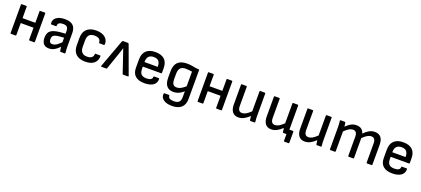

<svg xmlns="http://www.w3.org/2000/svg" viewBox="55 -1640 6523 2976"><g transform="rotate(20 3316.5 -152.0)"><path d="M82 0Q72 0 72 -11V-479Q72 -489 82 -489H156Q167 -489 167 -479V-290H378V-479Q378 -489 389 -489H463Q473 -489 473 -479V-11Q473 0 463 0H389Q378 0 378 -11V-209H167V-11Q167 0 156 0Z M710 12Q590 12 590 -126Q590 -203 636.5 -239.5Q683 -276 798 -286L876 -292V-333Q876 -381 856.5 -401Q837 -421 790 -421Q704 -421 705 -361Q705 -350 695 -350H622Q612 -350 610 -369Q605 -429 655 -465Q705 -501 793 -501Q884 -501 927.5 -460Q971 -419 971 -334V-122Q971 -87 972.5 -60Q974 -33 977 -12Q979 0 967 0H902Q895 0 893 -4Q891 -8 889 -14Q888 -21 885.5 -39.5Q883 -58 881 -77Q836 -31 796 -9.5Q756 12 710 12ZM684 -133Q684 -68 738 -68Q767 -68 798 -85.5Q829 -103 876 -150V-225L799 -219Q734 -213 709 -194.5Q684 -176 684 -133Z M1309 12Q1207 12 1154 -38.5Q1101 -89 1101 -184V-305Q1101 -400 1155 -450.5Q1209 -501 1311 -501Q1402 -501 1454 -459.5Q1506 -418 1505 -353Q1505 -331 1494 -331H1421Q1411 -331 1411 -346Q1411 -380 1384 -399Q1357 -418 1311 -418Q1253 -418 1224.5 -388.5Q1196 -359 1196 -296V-193Q1196 -71 1310 -71Q1357 -71 1383.5 -91Q1410 -111 1410 -142Q1410 -158 1420 -158H1493Q1504 -158 1504 -148Q1504 -75 1454 -31.5Q1404 12 1309 12Z M1575 0Q1562 0 1567 -13L1737 -475Q1742 -489 1754 -489H1833Q1845 -489 1850 -475L2019 -13Q2024 0 2011 0H1932Q1923 0 1921 -9L1833 -269Q1823 -298 1813 -326.5Q1803 -355 1794 -384H1792Q1784 -354 1774 -325.5Q1764 -297 1754 -267L1665 -9Q1663 0 1654 0Z M2286 12Q2186 12 2134 -33.5Q2082 -79 2082 -169V-305Q2082 -401 2134 -451Q2186 -501 2285 -501Q2385 -501 2436.5 -452.5Q2488 -404 2488 -310V-232Q2488 -222 2478 -222H2176V-190Q2176 -126 2203 -97.5Q2230 -69 2290 -69Q2335 -69 2359.5 -83.5Q2384 -98 2384 -127Q2384 -138 2395 -138H2469Q2478 -138 2479 -129Q2482 -63 2431 -25.5Q2380 12 2286 12ZM2176 -297H2394V-302Q2394 -363 2367.5 -391.5Q2341 -420 2287 -420Q2176 -420 2176 -301Z M2808 197Q2717 197 2667 161Q2617 125 2622 69Q2623 52 2634 52H2707Q2717 52 2717 66Q2717 91 2741 104.5Q2765 118 2809 118Q2868 118 2893.5 93Q2919 68 2919 13V-17Q2919 -34 2919 -50.5Q2919 -67 2920 -84H2919Q2877 -48 2837.5 -31Q2798 -14 2754 -14Q2604 -14 2604 -197V-298Q2604 -400 2653.5 -450.5Q2703 -501 2807 -501Q2845 -501 2877 -496Q2909 -491 2941.5 -485Q2974 -479 3014 -477V6Q3014 100 2961 148.5Q2908 197 2808 197ZM2779 -97Q2811 -97 2842.5 -113Q2874 -129 2919 -167V-409Q2894 -413 2864.5 -416Q2835 -419 2814 -419Q2753 -419 2726 -388Q2699 -357 2699 -290V-207Q2699 -149 2718 -123Q2737 -97 2779 -97Z M3167 0Q3157 0 3157 -11V-479Q3157 -489 3167 -489H3241Q3252 -489 3252 -479V-290H3463V-479Q3463 -489 3474 -489H3548Q3558 -489 3558 -479V-11Q3558 0 3548 0H3474Q3463 0 3463 -11V-209H3252V-11Q3252 0 3241 0Z M3834 12Q3770 12 3736 -30.5Q3702 -73 3702 -154V-479Q3702 -489 3712 -489H3786Q3797 -489 3797 -479V-163Q3797 -71 3865 -71Q3897 -71 3929.5 -89.5Q3962 -108 4007 -151V-479Q4007 -489 4017 -489H4091Q4102 -489 4102 -479V-123Q4102 -95 4103 -66.5Q4104 -38 4108 -11Q4110 0 4097 0H4034Q4023 0 4021 -10Q4019 -26 4017 -42.5Q4015 -59 4013 -76Q3969 -34 3925 -11Q3881 12 3834 12Z M4377 12Q4313 12 4279 -30.5Q4245 -73 4245 -154V-479Q4245 -489 4255 -489H4329Q4340 -489 4340 -479V-163Q4340 -71 4408 -71Q4440 -71 4472.5 -89.5Q4505 -108 4550 -151V-479Q4550 -489 4560 -489H4634Q4645 -489 4645 -479V-123Q4645 -113 4645 -102Q4645 -91 4645 -81H4704Q4714 -81 4714 -70V110Q4714 121 4704 121H4636Q4626 121 4626 110V0H4577Q4566 0 4564 -10Q4562 -26 4560 -42.5Q4558 -59 4556 -76Q4512 -34 4468 -11Q4424 12 4377 12Z M4929 12Q4865 12 4831 -30.5Q4797 -73 4797 -154V-479Q4797 -489 4807 -489H4881Q4892 -489 4892 -479V-163Q4892 -71 4960 -71Q4992 -71 5024.5 -89.5Q5057 -108 5102 -151V-479Q5102 -489 5112 -489H5186Q5197 -489 5197 -479V-123Q5197 -95 5198 -66.5Q5199 -38 5203 -11Q5205 0 5192 0H5129Q5118 0 5116 -10Q5114 -26 5112 -42.5Q5110 -59 5108 -76Q5064 -34 5020 -11Q4976 12 4929 12Z M5350 0Q5340 0 5340 -11V-366Q5340 -394 5338 -423.5Q5336 -453 5333 -477Q5331 -489 5344 -489H5411Q5421 -489 5422 -482Q5424 -467 5426.5 -450Q5429 -433 5431 -416Q5474 -459 5513.5 -480Q5553 -501 5601 -501Q5701 -501 5727 -410Q5773 -456 5814 -478.5Q5855 -501 5903 -501Q6040 -501 6040 -336V-11Q6040 0 6029 0H5955Q5945 0 5945 -11V-326Q5945 -418 5876 -418Q5844 -418 5811.5 -399Q5779 -380 5737 -339V-11Q5737 0 5727 0H5653Q5642 0 5642 -11V-326Q5642 -418 5573 -418Q5542 -418 5509.5 -399Q5477 -380 5435 -339V-11Q5435 0 5424 0Z M6374 12Q6274 12 6222 -33.5Q6170 -79 6170 -169V-305Q6170 -401 6222 -451Q6274 -501 6373 -501Q6473 -501 6524.5 -452.5Q6576 -404 6576 -310V-232Q6576 -222 6566 -222H6264V-190Q6264 -126 6291 -97.5Q6318 -69 6378 -69Q6423 -69 6447.5 -83.5Q6472 -98 6472 -127Q6472 -138 6483 -138H6557Q6566 -138 6567 -129Q6570 -63 6519 -25.5Q6468 12 6374 12ZM6264 -297H6482V-302Q6482 -363 6455.5 -391.5Q6429 -420 6375 -420Q6264 -420 6264 -301Z"/></g></svg>

Font: Sofia Sans Medium
Style: Regular
Weight: 500
Designer: Botio Nikoltchev, Ani Petrova
Foundry: lettersoup
Version: Version 4.101; ttfautohint (v1.8.4.7-5d5b)